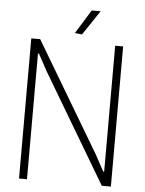

<svg xmlns="http://www.w3.org/2000/svg" viewBox="-60 -962 764 1010"><g transform="rotate(5 321.5 -457.0)"><path d="M305 -788 383 -914H430L343 -784ZM79 -740H126L471 -160L517 -75L522 -76V-740H564V0H516L175 -574L126 -664L121 -663V0H79Z"/></g></svg>

Font: Encode Sans Compressed
Style: ExtraLight
Weight: 200
Designer: Pablo Impallari, Andres Torresi
Foundry: Pablo Impallari, Andres Torresi
Version: Version 1.000; ttfautohint (v1.00) -l 8 -r 50 -G 200 -x 14 -